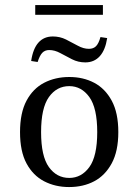

<svg xmlns="http://www.w3.org/2000/svg" viewBox="-20 -733 550 764"><path d="M104 -490.3Q111.3 -539.5 133.1 -563.7Q154.8 -587.9 190.3 -587.9Q218.5 -587.9 242.7 -575.8Q266.9 -563.7 289.5 -551.2Q312.1 -538.7 333.9 -538.7Q351.6 -538.7 362.1 -549.2Q372.6 -559.7 379.8 -585.5L406.5 -581.5Q399.2 -533.9 377 -509.3Q354.8 -484.7 319.4 -484.7Q291.1 -484.7 266.5 -497.2Q241.9 -509.7 219.8 -521.8Q197.6 -533.9 175.8 -533.9Q158.9 -533.9 148.4 -523Q137.9 -512.1 129.8 -486.3ZM254.8 11.3Q200 11.3 155.6 -11.7Q111.3 -34.7 85.5 -82.7Q59.7 -130.6 59.7 -207.3Q59.7 -283.9 85.5 -332.3Q111.3 -380.6 155.6 -403.6Q200 -426.6 255.6 -426.6Q311.3 -426.6 354.8 -403.6Q398.4 -380.6 424.6 -332.3Q450.8 -283.9 450.8 -207.3Q450.8 -131.5 424.6 -83.1Q398.4 -34.7 354.8 -11.7Q311.3 11.3 254.8 11.3ZM255.6 -25Q304 -25 335.5 -68.1Q366.9 -111.3 366.9 -207.3Q366.9 -303.2 335.5 -346.8Q304 -390.3 255.6 -390.3Q205.6 -390.3 174.6 -346.8Q143.5 -303.2 143.5 -207.3Q143.5 -111.3 174.6 -68.1Q205.6 -25 255.6 -25ZM120.2 -674.2V-712.9H389.5V-674.2Z"/></svg>

Font: Playfair 9pt
Style: Regular
Weight: 400
Designer: Claus Eggers Sørensen
Foundry: Claus Eggers Sørensen
Version: Version 2.203